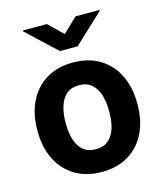

<svg xmlns="http://www.w3.org/2000/svg" viewBox="-113 -835 791 929"><g transform="rotate(-15 282.5 -370.0)"><path d="M32.2 -258.8V-269Q32.2 -345.7 61.5 -406.7Q90.8 -467.8 146.7 -502.9Q202.6 -538.1 282.2 -538.1Q362.3 -538.1 418.5 -502.9Q474.6 -467.8 503.7 -406.7Q532.7 -345.7 532.7 -269V-258.8Q532.7 -181.6 503.7 -121.1Q474.6 -60.5 418.9 -25.4Q363.3 9.8 283.2 9.8Q203.1 9.8 147 -25.4Q90.8 -60.5 61.5 -121.1Q32.2 -181.6 32.2 -258.8ZM173.8 -269V-258.8Q173.8 -215.8 184.6 -180.7Q195.3 -145.5 219.2 -124.8Q243.2 -104 283.2 -104Q322.3 -104 346.2 -124.8Q370.1 -145.5 380.9 -180.7Q391.6 -215.8 391.6 -258.8V-269Q391.6 -311 380.9 -346.4Q370.1 -381.8 346.2 -403.1Q322.3 -424.3 282.2 -424.3Q242.7 -424.3 219 -403.1Q195.3 -381.8 184.6 -346.4Q173.8 -311 173.8 -269ZM209.5 -750.5 281.2 -681.2 353 -750.5H473.1V-745.6L325.7 -607.9H236.8L89.4 -746.1V-750.5Z"/></g></svg>

Font: RobotoDEMO
Style: Regular
Weight: 400
Designer: Christian Robertson
Foundry: Google
Version: Version 2.136